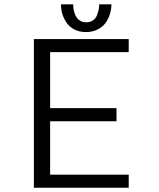

<svg xmlns="http://www.w3.org/2000/svg" viewBox="-20 -884 750 904"><path d="M504.5 -863.5Q504.5 -839.5 497.2 -816.8Q490 -794 476 -775Q462 -756 438.2 -744.5Q414.5 -733 384.5 -733Q355 -733 331.8 -744.5Q308.5 -756 294.8 -775.2Q281 -794.5 274 -817Q267 -839.5 267 -863.5H324.5Q324.5 -854.5 325.8 -845Q327 -835.5 330.8 -823.2Q334.5 -811 341 -801.5Q347.5 -792 359 -785.5Q370.5 -779 385.5 -779Q404.5 -779 417.8 -788.2Q431 -797.5 436.8 -812.5Q442.5 -827.5 444.8 -839.5Q447 -851.5 447 -863.5ZM586 -638.5H216V-375H528.5V-313H216V-61.5H586V0H139.5V-700H586Z"/></svg>

Font: League Mono Light
Style: Regular
Weight: 300
Width: 6
Designer: Tyler Finck
Foundry: The League of Moveable Type / Tyler Finck
Version: Version 2.210